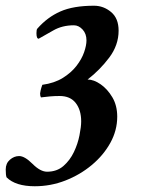

<svg xmlns="http://www.w3.org/2000/svg" viewBox="-62 -647 502 671"><path d="M59.6 3.9Q-7.8 3.9 -39.1 -27.3Q-42 -35.2 -42 -54.7Q-42 -76.2 -27.3 -88.9Q-12.7 -101.6 4.9 -101.6Q24.4 -101.6 51.8 -74.2Q79.1 -46.9 102.5 -46.9Q136.7 -46.9 159.7 -66.9Q182.6 -86.9 196.3 -115.7Q210 -144.5 215.8 -174.3Q221.7 -204.1 221.7 -222.7Q221.7 -262.7 202.6 -287.1Q183.6 -311.5 146.5 -311.5Q128.9 -311.5 112.8 -310.1Q96.7 -308.6 81.1 -306.6Q78.1 -311.5 78.1 -320.3Q78.1 -323.2 80.1 -331.5Q82 -339.8 85.9 -350.6Q127.9 -356.4 157.2 -374.5Q186.5 -392.6 205.1 -416.5Q223.6 -440.4 231.9 -464.4Q240.2 -488.3 240.2 -505.9Q240.2 -529.3 226.6 -543.9Q212.9 -558.6 196.3 -558.6Q155.3 -558.6 124 -540.5Q92.8 -522.5 73.2 -511.7Q65.4 -511.7 65.4 -531.2Q65.4 -543.9 68.4 -546.9Q103.5 -586.9 148.9 -606.9Q194.3 -627 266.6 -627Q299.8 -627 326.2 -605Q352.5 -583 352.5 -540Q352.5 -489.3 319.8 -445.8Q287.1 -402.3 244.1 -369.1Q265.6 -369.1 289.6 -352.5Q313.5 -335.9 330.6 -307.1Q347.7 -278.3 347.7 -239.3Q347.7 -191.4 323.7 -147.9Q299.8 -104.5 258.8 -70.3Q217.8 -36.1 166.5 -16.1Q115.2 3.9 59.6 3.9Z"/></svg>

Font: Crimson Text
Style: Bold Italic
Weight: 700
Italic angle: -11°
Designer: Sebastian Kosch
Foundry: Sebastian Kosch
Version: Version 1.100; ttfautohint (v1.8.4)